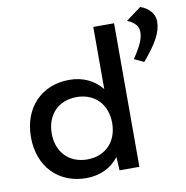

<svg xmlns="http://www.w3.org/2000/svg" viewBox="-89 -906 971 1001"><g transform="rotate(-10 396.5 -405.0)"><path d="M465 0H570V-760H460V-431C420 -481 361 -510 288 -510C141 -510 40 -406 40 -250C40 -94 141 10 288 10C362 10 422 -20 461 -71ZM310 -85C214 -85 150 -151 150 -250C150 -349 214 -415 310 -415C406 -415 470 -349 470 -250C470 -151 406 -85 310 -85ZM719 -820 639 -761C676 -744 697 -725 697 -692C697 -659 683 -622 639 -558L690 -534C760 -616 793 -673 793 -731C793 -772 763 -804 719 -820Z"/></g></svg>

Font: Gully Medium
Style: Regular
Weight: 500
Designer: jaikishan Patel
Foundry: MagicType
Version: Version 1.000;Glyphs 3.2 (3242)